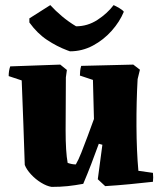

<svg xmlns="http://www.w3.org/2000/svg" viewBox="-20 -722 633 752"><path d="M182 10Q163 7 141 -6.5Q119 -20 101.5 -39Q84 -58 77 -76Q75 -148 71.5 -237Q68 -326 65 -407L14 -424Q14 -445 20 -462L216 -469L242 -448L238 -419Q237 -297 237 -212Q237 -127 245 -84Q262 -78 277 -78Q287 -95 298.5 -124Q310 -153 323 -188Q336 -223 348 -256Q347 -295 346 -332.5Q345 -370 344 -409L293 -426Q293 -435 294 -444.5Q295 -454 298 -464L502 -469L528 -449L519 -412Q514 -324 514.5 -227.5Q515 -131 522 -53L579 -45Q580 -36 580 -27Q580 -18 579 -10Q534 -5 487.5 -0.5Q441 4 392 7L363 -20L381 -155L367 -159Q351 -115 337 -78.5Q323 -42 306 -2Q273 4 245 7Q217 10 182 10ZM254 -521 243 -525Q203 -540 164.5 -565.5Q126 -591 95 -634V-650L177 -702Q197 -680 222.5 -658.5Q248 -637 278 -619Q323 -619 361.5 -644Q400 -669 425 -702Q434 -698 447 -690.5Q460 -683 465 -676Q449 -637 417.5 -601.5Q386 -566 344 -543.5Q302 -521 254 -521Z"/></svg>

Font: Labrada ExtraBold
Style: Regular
Weight: 800
Designer: Mercedes Jáuregui
Foundry: Omnibus-Type Team
Version: Version 1.000; ttfautohint (v1.8.4.7-5d5b)